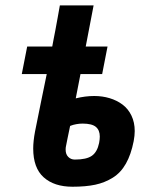

<svg xmlns="http://www.w3.org/2000/svg" viewBox="-20 -692 558 714"><path d="M202.6 -671.9H223.1H328.1L298.8 -519H379.9L359.9 -416.5H279.3L261.7 -326.2Q296.9 -335 330.6 -335Q360.8 -335 387.7 -326.9Q414.6 -318.8 435.5 -303.2Q456.5 -287.6 468.8 -262.2Q481 -236.8 481 -204.6Q481 -188 477.1 -167Q467.3 -117.2 448.2 -83.5Q429.2 -49.8 399.4 -31.2Q369.6 -12.7 334.2 -5.1Q298.8 2.4 249.5 2.4Q181.6 2.4 142.6 -32.5Q103.5 -67.4 103.5 -139.6Q103.5 -167 110.4 -203.6Q117.7 -241.7 133.3 -316.9Q148.9 -392.1 153.8 -416.5H61L81.1 -519H174.3Q175.8 -525.9 179.4 -546.4Q183.1 -566.9 185.5 -577.6Q190.9 -604.5 194.6 -627.2Q198.2 -649.9 202.6 -671.9ZM287.1 -232.4Q275.4 -232.4 263.7 -230.2Q252 -228 246.1 -225.6L240.7 -223.6Q235.8 -200.2 230.7 -175.3Q225.6 -150.4 225.1 -147Q224.1 -143.1 224.1 -135.3Q224.1 -118.2 233.9 -108.4Q243.7 -98.6 258.3 -98.6Q301.8 -98.6 321.8 -112.8Q341.8 -127 348.6 -160.6Q351.1 -174.3 351.1 -184.1Q351.1 -208 336.4 -220.2Q321.8 -232.4 287.1 -232.4Z"/></svg>

Font: Fantasque Sans Mono
Style: Bold Italic
Weight: 700
Italic angle: -11°
Monospace: yes
Designer: Jany Belluz
Version: Version 1.7.1